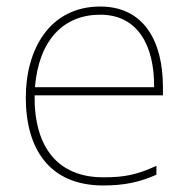

<svg xmlns="http://www.w3.org/2000/svg" viewBox="-20 -558 580 588"><path d="M287 -538C133 -538 59 -408 59 -259C59 -104 130 10 296 10C360 10 408 0 459 -23V-50C397 -22 360 -15 296 -15C159 -15 84 -105 86 -266H479V-291C479 -430 422 -538 287 -538ZM287 -513C399 -513 453 -423 452 -291H87C99 -436 175 -513 287 -513Z"/></svg>

Font: Noto Sans Gurmukhi Thin
Style: Regular
Weight: 100
Designer: Jelle Bosma - Monotype Design Team
Foundry: Monotype Imaging Inc.
Version: Version 2.004